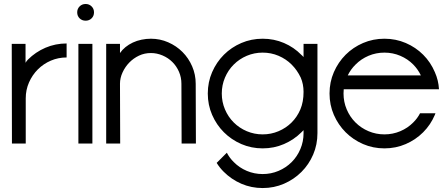

<svg xmlns="http://www.w3.org/2000/svg" viewBox="-20 -720 2244 963"><path d="M38.9 -500H108.1V-405.1Q114.1 -415.2 120.2 -421.2Q158.1 -459.1 208.1 -480.6Q258.1 -502 314.1 -502V-431.8Q272.2 -431.8 235.1 -415.9Q198 -400 169.9 -372Q141.9 -343.9 125.5 -306.6Q109.1 -269.2 109.1 -226.8V0H39.9Z M373.2 -500H443.4V0H373.2ZM367.2 -658.1Q367.2 -675.8 379.3 -687.9Q391.4 -700 409.6 -700Q427.3 -700 439.4 -687.9Q451.5 -675.8 451.5 -658.1Q451.5 -639.9 439.4 -628Q427.3 -616.2 409.6 -616.2Q391.4 -616.2 379.3 -628Q367.2 -639.9 367.2 -658.1Z M889.9 -300Q889.9 -331.8 877.8 -359.8Q865.7 -387.9 844.7 -408.8Q823.7 -429.8 795.2 -441.9Q766.7 -454 736.9 -454Q704.5 -454 677 -440.9Q649.5 -427.8 628.5 -406.3Q607.6 -384.8 594.7 -356.8Q581.8 -328.8 581.8 -300L582.8 0H512.6V-500H581.8V-454Q592.9 -470.2 609.3 -483.6Q625.8 -497 646.2 -506.6Q666.7 -516.2 690.2 -521Q713.6 -525.8 736.9 -525.8Q782.8 -525.8 823.7 -507.8Q864.6 -489.9 895.2 -459.3Q925.8 -428.8 943.7 -387.4Q961.6 -346 961.6 -300L962.6 0H890.9Z M1502.5 -500H1572.2V-262.1V-52Q1572.2 5.1 1550.8 55.1Q1529.3 105.1 1491.9 142.4Q1454.5 179.8 1404.5 201.5Q1354.5 223.2 1297.5 223.2Q1240.4 223.2 1190.4 201.5Q1140.4 179.8 1102.5 141.9Q1082.3 122.2 1066.7 97L1117.7 46Q1131.3 72.2 1152.5 92.9Q1180.3 121.2 1217.9 137.1Q1255.6 153 1297.5 153Q1339.4 153 1377 137.1Q1414.6 121.2 1442.7 93.2Q1470.7 65.2 1486.6 27.5Q1502.5 -10.1 1502.5 -52V-67.2Q1497.5 -62.1 1491.4 -56.1Q1454.5 -19.2 1404.5 2.5Q1354.5 24.2 1297.5 24.2Q1240.4 24.2 1190.4 2.5Q1140.4 -19.2 1103 -56.6Q1065.7 -93.9 1043.9 -143.9Q1022.2 -193.9 1022.2 -251Q1022.2 -308.1 1043.9 -358.1Q1065.7 -408.1 1103 -445.5Q1140.4 -482.8 1190.4 -504.3Q1240.4 -525.8 1297.5 -525.8Q1354.5 -525.8 1404.5 -504.3Q1454.5 -482.8 1491.4 -444.9Q1497.5 -439.9 1502.5 -433.8ZM1092.4 -251Q1092.4 -209.1 1108.3 -171.5Q1124.2 -133.8 1152.3 -105.8Q1180.3 -77.8 1217.9 -61.9Q1255.6 -46 1297.5 -46Q1339.4 -46 1377 -61.9Q1414.6 -77.8 1442.7 -105.8Q1470.7 -133.8 1486.6 -171.5Q1502.5 -209.1 1502.5 -259.1Q1502.5 -298 1488.4 -330.8Q1470.7 -368.2 1442.7 -396.2Q1414.6 -424.2 1377 -440.2Q1339.4 -456.1 1297.5 -456.1Q1255.6 -456.1 1217.9 -440.2Q1180.3 -424.2 1152.3 -396.2Q1124.2 -368.2 1108.3 -330.6Q1092.4 -292.9 1092.4 -251Z M1703 -251Q1703 -209.1 1718.9 -171.5Q1734.8 -133.8 1762.9 -105.8Q1790.9 -77.8 1828.5 -61.9Q1866.2 -46 1908.1 -46Q1950 -46 1987.6 -61.9Q2025.3 -77.8 2053 -106.1Q2073.2 -125.8 2086.9 -152H2164.1L2161.1 -143.9Q2139.9 -93.9 2102.5 -56.6Q2065.2 -19.2 2015.2 2.5Q1965.2 24.2 1908.1 24.2Q1851 24.2 1801 2.5Q1751 -19.2 1713.6 -56.6Q1676.3 -93.9 1654.5 -143.9Q1632.8 -193.9 1632.8 -251Q1632.8 -308.1 1654.5 -358.1Q1676.3 -408.1 1713.6 -445.5Q1751 -482.8 1801 -504.3Q1851 -525.8 1908.1 -525.8Q1965.2 -525.8 2015.2 -504.3Q2065.2 -482.8 2102.5 -445.5Q2139.9 -408.1 2161.1 -358.1Q2179.3 -317.2 2181.8 -272.2H1704Q1703 -261.1 1703 -251ZM2053 -396Q2025.3 -424.2 1987.6 -440.2Q1950 -456.1 1908.1 -456.1Q1866.2 -456.1 1828.5 -440.2Q1790.9 -424.2 1763.1 -396Q1738.9 -372.2 1724.2 -341.9H2090.9Q2076.3 -372.2 2053 -396Z"/></svg>

Font: Myanmar KatKuu
Style: Regular
Weight: 400
Designer: Khon Soe Zaw Thu
Foundry: MPUA
Version: Version 1.00 September 13, 2016, initial release